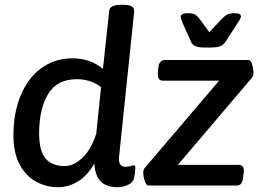

<svg xmlns="http://www.w3.org/2000/svg" viewBox="-20 -773 1094 800"><path d="M36 -210Q36 -303 66.5 -376Q97 -449 153 -489.5Q209 -530 282 -530Q356 -530 409 -486L435 -728Q438 -753 484 -753H495Q542 -753 539 -724L476 -119Q472 -78 503 -78Q514 -78 524 -81Q534 -84 537 -84Q544 -84 544 -75Q544 -58 539 -32Q535 -13 513.5 -3Q492 7 471 7Q423 7 399.5 -17Q376 -41 373 -92Q345 -42 305.5 -17.5Q266 7 220 7Q175 7 133 -14.5Q91 -36 63.5 -84.5Q36 -133 36 -210ZM381 -215 401 -410Q359 -443 300 -443Q217 -443 180 -380.5Q143 -318 143 -217Q143 -144 170 -112.5Q197 -81 250 -81Q285 -81 321 -113Q357 -145 381 -215ZM577 -54Q577 -67 583 -73L893 -437H657Q635 -437 638 -473L640 -492Q641 -507 648.5 -515Q656 -523 667 -523H1016Q1025 -523 1030.5 -504.5Q1036 -486 1036 -467Q1036 -457 1028 -447L721 -86H976Q996 -86 996 -60L995 -50L992 -29Q989 0 966 0H598Q590 0 583.5 -18Q577 -36 577 -54ZM775 -601 741 -677Q740 -681 736.5 -689.5Q733 -698 733 -703Q733 -718 763 -718Q784 -718 793.5 -712Q803 -706 812 -694L852 -639L904 -694Q915 -706 926 -712Q937 -718 957 -718Q984 -718 984 -705Q984 -701 980.5 -694Q977 -687 970 -677L921 -601Q912 -587 899 -581Q886 -575 855 -575H835Q806 -575 793 -581Q780 -587 775 -601Z"/></svg>

Font: Asap-MediumItalic
Style: Italic
Weight: 500
Italic angle: -6°
Designer: Pablo Cosgaya
Foundry: Omnibus-Type
Version: Version 2.000; ttfautohint (v1.8)